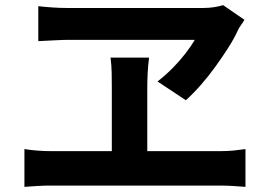

<svg xmlns="http://www.w3.org/2000/svg" viewBox="-20 -739 1040 747"><path d="M931 -662Q924 -650 917 -640.5Q910 -631 905 -620Q891 -589 868 -553Q845 -517 817.5 -479Q790 -441 760.5 -407.5Q731 -374 703 -349L593 -422Q626 -448 653 -475.5Q680 -503 701.5 -531Q723 -559 738 -584Q722 -584 684.5 -584Q647 -584 597.5 -584Q548 -584 494.5 -584Q441 -584 391 -584Q341 -584 303.5 -584Q266 -584 247 -584Q228 -584 199.5 -582.5Q171 -581 150 -580Q129 -579 129 -579V-715Q154 -712 183.5 -710Q213 -708 238 -708Q262 -708 303 -708Q344 -708 396 -708Q448 -708 503 -708Q558 -708 610 -708Q662 -708 704 -708Q746 -708 771 -708Q793 -708 812.5 -711Q832 -714 848 -719ZM553 -399Q553 -388 553 -364.5Q553 -341 553 -310Q553 -279 553 -246Q553 -213 553 -182Q553 -151 553 -127Q553 -103 553 -90H415Q415 -103 415 -127Q415 -151 415 -181.5Q415 -212 415 -245Q415 -278 415 -309Q415 -340 415 -364Q415 -388 415 -400Q415 -425 414.5 -455Q414 -485 410 -515H560Q556 -484 554.5 -454.5Q553 -425 553 -399ZM75 -159Q100 -155 126.5 -153Q153 -151 176 -151H839Q866 -151 890.5 -153.5Q915 -156 935 -159V-12Q913 -14 885 -15.5Q857 -17 839 -17H176Q153 -17 127 -15.5Q101 -14 75 -12Z"/></svg>

Font: Noto Sans SC
Style: Bold
Weight: 700
Designer: Ryoko NISHIZUKA  (kana, bopomofo & ideographs); Paul D. Hunt (Latin, Greek & Cyrillic); Sandoll Communications , Soo-you
Foundry: Adobe
Version: Version 2.004-H2;hotconv 1.0.118;makeotfexe 2.5.65603